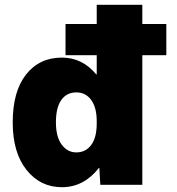

<svg xmlns="http://www.w3.org/2000/svg" viewBox="-20 -770 736 800"><path d="M253 -540V-670H383V-750H573V-670H673V-540H573V0H398L394 -70H392Q329 10 238 10Q148 10 90.5 -62Q33 -134 33 -260Q33 -389 88.5 -459.5Q144 -530 238 -530Q323 -530 381 -460H383V-540ZM213 -260Q213 -200 237 -167.5Q261 -135 298 -135Q337 -135 360 -166Q383 -197 383 -255V-265Q383 -322 360 -353.5Q337 -385 298 -385Q258 -385 235.5 -353.5Q213 -322 213 -260Z"/></svg>

Font: Mplus 1p Black
Style: Regular
Weight: 900
Version: Version 1.061